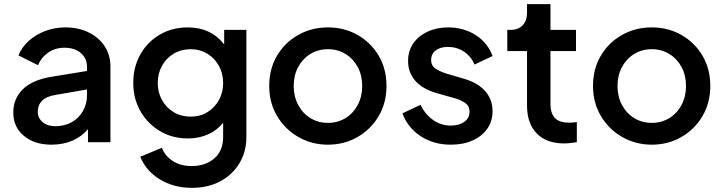

<svg xmlns="http://www.w3.org/2000/svg" viewBox="-20 -685 3486 925"><path d="M228 12Q284 12 329 -7.5Q374 -27 404 -63V0H512V-364Q512 -420 484 -462.5Q456 -505 407 -529Q358 -553 294 -553Q243 -553 197.5 -535.5Q152 -518 118.5 -488Q85 -458 69 -418L163 -371Q179 -409 212.5 -432Q246 -455 291 -455Q340 -455 369.5 -429.5Q399 -404 399 -364V-343L227 -315Q133 -299 88.5 -253.5Q44 -208 44 -143Q44 -73 95 -30.5Q146 12 228 12ZM162 -147Q162 -179 183 -200Q204 -221 249 -228L399 -254V-225Q399 -184 379.5 -150Q360 -116 326 -96.5Q292 -77 246 -77Q209 -77 185.5 -96.5Q162 -116 162 -147Z M905 220Q982 220 1041 188.5Q1100 157 1133.5 101.5Q1167 46 1167 -25V-541H1060V-471Q996 -553 885 -553Q809 -553 749.5 -518Q690 -483 656 -422.5Q622 -362 622 -286Q622 -210 656.5 -149.5Q691 -89 750.5 -53.5Q810 -18 886 -18Q938 -18 982 -37.5Q1026 -57 1055 -94V-25Q1055 42 1012 78.5Q969 115 904 115Q849 115 811.5 90Q774 65 760 27L656 70Q682 137 749 178.5Q816 220 905 220ZM899 -123Q853 -123 817 -144.5Q781 -166 760.5 -203Q740 -240 740 -285Q740 -331 760.5 -368Q781 -405 817 -426.5Q853 -448 899 -448Q943 -448 978.5 -426.5Q1014 -405 1034.5 -368Q1055 -331 1055 -285Q1055 -239 1034.5 -202.5Q1014 -166 979 -144.5Q944 -123 899 -123Z M1560 12Q1638 12 1702 -24.5Q1766 -61 1804 -125Q1842 -189 1842 -271Q1842 -353 1804.5 -416.5Q1767 -480 1703 -516.5Q1639 -553 1560 -553Q1481 -553 1416.5 -516.5Q1352 -480 1314.5 -416.5Q1277 -353 1277 -271Q1277 -190 1315 -126Q1353 -62 1417.5 -25Q1482 12 1560 12ZM1560 -93Q1513 -93 1475.5 -116Q1438 -139 1416.5 -179.5Q1395 -220 1395 -271Q1395 -322 1416.5 -362Q1438 -402 1475.5 -425Q1513 -448 1560 -448Q1607 -448 1644.5 -425Q1682 -402 1703.5 -362Q1725 -322 1725 -271Q1725 -220 1703.5 -179.5Q1682 -139 1644.5 -116Q1607 -93 1560 -93Z M2152 12Q2212 12 2257.5 -8.5Q2303 -29 2328 -65.5Q2353 -102 2353 -150Q2353 -206 2317 -246.5Q2281 -287 2214 -306L2126 -332Q2101 -340 2079 -354Q2057 -368 2057 -396Q2057 -425 2079 -442Q2101 -459 2138 -459Q2181 -459 2215.5 -436Q2250 -413 2266 -374L2353 -415Q2329 -480 2271 -516.5Q2213 -553 2139 -553Q2084 -553 2040 -532.5Q1996 -512 1971 -476Q1946 -440 1946 -391Q1946 -336 1980.5 -296Q2015 -256 2085 -236L2170 -212Q2196 -205 2219 -190.5Q2242 -176 2242 -147Q2242 -116 2217 -98Q2192 -80 2152 -80Q2105 -80 2066.5 -107Q2028 -134 2006 -180L1919 -139Q1944 -70 2006.5 -29Q2069 12 2152 12Z M2698 6Q2712 6 2729 4Q2746 2 2759 0V-97Q2740 -94 2722 -94Q2673 -94 2652.5 -117.5Q2632 -141 2632 -182V-439H2755V-541H2632V-665H2519V-623Q2519 -585 2498 -563Q2477 -541 2439 -541H2424V-439H2519V-177Q2519 -90 2566 -42Q2613 6 2698 6Z M3120 12Q3198 12 3262 -24.5Q3326 -61 3364 -125Q3402 -189 3402 -271Q3402 -353 3364.5 -416.5Q3327 -480 3263 -516.5Q3199 -553 3120 -553Q3041 -553 2976.5 -516.5Q2912 -480 2874.5 -416.5Q2837 -353 2837 -271Q2837 -190 2875 -126Q2913 -62 2977.5 -25Q3042 12 3120 12ZM3120 -93Q3073 -93 3035.5 -116Q2998 -139 2976.5 -179.5Q2955 -220 2955 -271Q2955 -322 2976.5 -362Q2998 -402 3035.5 -425Q3073 -448 3120 -448Q3167 -448 3204.5 -425Q3242 -402 3263.5 -362Q3285 -322 3285 -271Q3285 -220 3263.5 -179.5Q3242 -139 3204.5 -116Q3167 -93 3120 -93Z"/></svg>

Font: Custom Plus Jakarta Sans SemiBold
Style: Regular
Weight: 600
Designer: Gumpita Rahayu & FullSphere
Foundry: Tokotype & FullSphere
Version: Version 1.001;hotconv 1.0.117;makeotfexe 2.5.65602